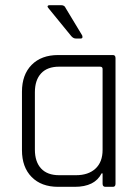

<svg xmlns="http://www.w3.org/2000/svg" viewBox="-20 -723 542 743"><path d="M293 -574H273Q264 -574 256 -583L167 -692Q163 -696 164.5 -699.5Q166 -703 172 -703H216Q230 -703 234 -692L298 -586Q302 -574 293 -574ZM269 0H205Q140 0 102.5 -38Q65 -76 65 -142V-368Q65 -434 102.5 -472Q140 -510 205 -510H417Q427 -510 427 -498V-12Q427 0 417 0H388Q377 0 377 -12V-52H373Q347 0 269 0ZM377 -143V-456Q377 -465 367 -465H209Q163 -465 139 -439Q115 -413 115 -366V-144Q115 -97 139 -71Q163 -45 209 -45H274Q322 -45 349.5 -70.5Q377 -96 377 -143Z"/></svg>

Font: Rajdhani
Style: Regular
Weight: 400
Designer: Satya Rajpurohit, Jyotish Sonowal
Foundry: Indian Type Foundry
Version: Version 1.201;PS 1.0;hotconv 1.0.78;makeotf.lib2.5.61930; tt